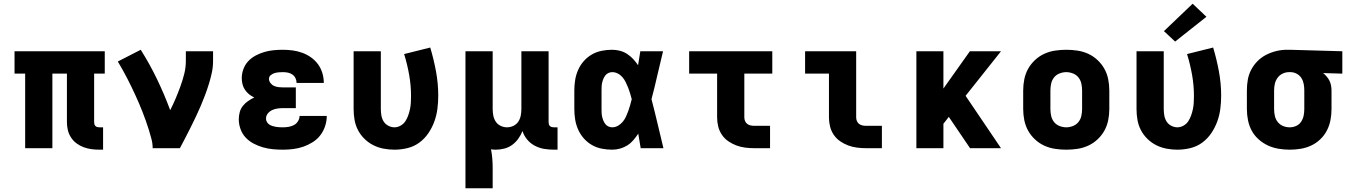

<svg xmlns="http://www.w3.org/2000/svg" viewBox="-20 -795 7240 1030"><path d="M513 8Q491 8 469.5 5Q448 2 428 -5.5Q408 -13 390.5 -26Q373 -39 361 -57.5Q349 -76 344 -97Q339 -118 339 -140V-400H261V0H115V-400H58V-520H542V-400H485V-140Q485 -134 486.5 -128.5Q488 -123 492 -119Q496 -115 501.5 -113.5Q507 -112 513 -112H533V8Z M799 0Q799 -25 792.5 -49.5Q786 -74 778.5 -98.5Q771 -123 762.5 -146.5Q754 -170 745 -193.5Q736 -217 726 -240Q716 -263 705.5 -286Q695 -309 684 -331.5Q673 -354 661.5 -376.5Q650 -399 637.5 -421Q625 -443 612 -465L735 -528Q783 -452 822.5 -370Q862 -288 893 -204Q909 -235 922.5 -267Q936 -299 948 -332Q960 -365 968.5 -399Q977 -433 977 -468V-520H1123V-468Q1123 -436 1116.5 -405.5Q1110 -375 1100.5 -344.5Q1091 -314 1080 -284.5Q1069 -255 1056.5 -226Q1044 -197 1030.5 -168.5Q1017 -140 1003 -112Q989 -84 974.5 -56Q960 -28 945 0Z M1498 8Q1471 8 1444 5.5Q1417 3 1391 -4.5Q1365 -12 1341 -24.5Q1317 -37 1298.5 -56.5Q1280 -76 1270.5 -102Q1261 -128 1261 -155Q1261 -174 1266 -193Q1271 -212 1283 -227Q1295 -242 1311 -253Q1327 -264 1344 -272Q1329 -279 1316 -289.5Q1303 -300 1294 -313.5Q1285 -327 1281 -343Q1277 -359 1277 -376Q1277 -401 1286 -425Q1295 -449 1312 -467Q1329 -485 1351.5 -497Q1374 -509 1398 -516Q1422 -523 1447 -525.5Q1472 -528 1497 -528Q1524 -528 1550 -524.5Q1576 -521 1601 -512Q1626 -503 1648 -487.5Q1670 -472 1685.5 -451Q1701 -430 1709 -404Q1717 -378 1717 -352Q1717 -351 1717 -350.5Q1717 -350 1717 -350H1571Q1571 -350 1571 -350Q1571 -350 1571 -350Q1571 -364 1565 -376Q1559 -388 1548 -395.5Q1537 -403 1524 -405.5Q1511 -408 1497 -408Q1486 -408 1474.5 -407Q1463 -406 1452 -402.5Q1441 -399 1432 -391.5Q1423 -384 1423 -372Q1423 -360 1431 -349.5Q1439 -339 1450.5 -334Q1462 -329 1474.5 -327.5Q1487 -326 1500 -326H1567V-215H1500Q1485 -215 1469.5 -213Q1454 -211 1440 -204.5Q1426 -198 1416.5 -186Q1407 -174 1407 -158Q1407 -149 1412 -140.5Q1417 -132 1424.5 -127Q1432 -122 1441.5 -119Q1451 -116 1460 -114.5Q1469 -113 1478.5 -112.5Q1488 -112 1498 -112Q1513 -112 1528 -114.5Q1543 -117 1556.5 -124Q1570 -131 1578.5 -144.5Q1587 -158 1587 -173H1733Q1733 -145 1724 -118Q1715 -91 1698 -69Q1681 -47 1657 -32Q1633 -17 1607 -8Q1581 1 1553 4.5Q1525 8 1498 8Z M2096 8Q2067 8 2038 2.5Q2009 -3 1983 -16Q1957 -29 1935.5 -50Q1914 -71 1900.5 -97Q1887 -123 1882 -152Q1877 -181 1877 -210V-520H2023V-210Q2023 -193 2026 -175.5Q2029 -158 2038 -143.5Q2047 -129 2063 -120.5Q2079 -112 2096 -112Q2113 -112 2129 -121Q2145 -130 2154.5 -144.5Q2164 -159 2170 -176Q2176 -193 2179.5 -210Q2183 -227 2184 -245Q2185 -263 2185 -280Q2185 -337 2175 -393.5Q2165 -450 2148 -505L2288 -540Q2307 -477 2319 -412Q2331 -347 2331 -282Q2331 -246 2326.5 -211Q2322 -176 2310 -143Q2298 -110 2278 -80.5Q2258 -51 2229.5 -30Q2201 -9 2166 -0.5Q2131 8 2096 8Z M2477 215V-520H2623V-210Q2623 -192 2626.5 -174.5Q2630 -157 2639.5 -142.5Q2649 -128 2665.5 -120Q2682 -112 2700 -112Q2718 -112 2734.5 -120Q2751 -128 2760.5 -142.5Q2770 -157 2773.5 -174.5Q2777 -192 2777 -210V-520H2923V-140Q2923 -134 2924.5 -128.5Q2926 -123 2930 -119Q2934 -115 2939.5 -113.5Q2945 -112 2951 -112H2971V8H2951Q2924 8 2898 3.5Q2872 -1 2848.5 -13.5Q2825 -26 2808 -46.5Q2791 -67 2783 -92Q2774 -70 2760.5 -51Q2747 -32 2728 -18Q2709 -4 2686 2Q2663 8 2640 8Q2633 8 2626.5 7.5Q2620 7 2614 6Q2619 31 2621 56.5Q2623 82 2623 107V215Z M3264 8Q3236 8 3208 2.5Q3180 -3 3155.5 -17Q3131 -31 3112 -52.5Q3093 -74 3081.5 -100Q3070 -126 3065.5 -154Q3061 -182 3061 -210V-310Q3061 -338 3065.5 -366Q3070 -394 3081.5 -420Q3093 -446 3112 -467.5Q3131 -489 3155.5 -503Q3180 -517 3208 -522.5Q3236 -528 3264 -528Q3285 -528 3306 -522.5Q3327 -517 3344.5 -505.5Q3362 -494 3376.5 -478.5Q3391 -463 3403 -445Q3406 -464 3409 -482.5Q3412 -501 3415 -520H3537Q3521 -456 3506.5 -391.5Q3492 -327 3475 -263Q3492 -198 3507.5 -132Q3523 -66 3539 0H3417Q3414 -19 3410.5 -39Q3407 -59 3404 -78Q3392 -60 3378 -43.5Q3364 -27 3346 -15.5Q3328 -4 3307 2Q3286 8 3264 8ZM3264 -112Q3281 -112 3295.5 -120.5Q3310 -129 3320.5 -141.5Q3331 -154 3338 -169Q3345 -184 3350.5 -199.5Q3356 -215 3360.5 -231Q3365 -247 3369 -263Q3365 -278 3360.5 -293.5Q3356 -309 3350 -324Q3344 -339 3337 -353.5Q3330 -368 3319.5 -380.5Q3309 -393 3294.5 -400.5Q3280 -408 3264 -408Q3254 -408 3244 -403.5Q3234 -399 3227.5 -390.5Q3221 -382 3217 -372.5Q3213 -363 3210.5 -352.5Q3208 -342 3207.5 -331.5Q3207 -321 3207 -310V-210Q3207 -199 3207.5 -188.5Q3208 -178 3210.5 -167.5Q3213 -157 3217 -147.5Q3221 -138 3227.5 -129.5Q3234 -121 3244 -116.5Q3254 -112 3264 -112Z M4027 0Q4003 0 3978.5 -3Q3954 -6 3931 -14.5Q3908 -23 3887.5 -37Q3867 -51 3853 -71.5Q3839 -92 3833 -116Q3827 -140 3827 -165V-400H3677V-520H4123V-400H3973V-165Q3973 -155 3977 -145.5Q3981 -136 3989 -130Q3997 -124 4007 -122Q4017 -120 4027 -120H4111V0Z M4627 0Q4603 0 4578.5 -3Q4554 -6 4531 -14.5Q4508 -23 4487.5 -37Q4467 -51 4453 -71.5Q4439 -92 4433 -116Q4427 -140 4427 -165V-400H4299V-520H4573V-165Q4573 -155 4577 -145.5Q4581 -136 4589 -130Q4597 -124 4607 -122Q4617 -120 4627 -120H4711V0Z M4896 0V-520H5041V-320L5183 -520H5350L5160 -281L5350 0H5184L5070 -168L5041 -131V0Z M5700 8Q5670 8 5640 3.5Q5610 -1 5582.5 -13.5Q5555 -26 5532.5 -47Q5510 -68 5495.5 -94Q5481 -120 5475 -150Q5469 -180 5469 -210V-310Q5469 -340 5475 -370Q5481 -400 5495.5 -426Q5510 -452 5532.5 -473Q5555 -494 5582.5 -506.5Q5610 -519 5640 -523.5Q5670 -528 5700 -528Q5730 -528 5760 -523.5Q5790 -519 5817.5 -506.5Q5845 -494 5867.5 -473Q5890 -452 5904.5 -426Q5919 -400 5925 -370Q5931 -340 5931 -310V-210Q5931 -180 5925 -150Q5919 -120 5904.5 -94Q5890 -68 5867.5 -47Q5845 -26 5817.5 -13.5Q5790 -1 5760 3.5Q5730 8 5700 8ZM5700 -112Q5718 -112 5736 -119Q5754 -126 5765.5 -140.5Q5777 -155 5781 -173.5Q5785 -192 5785 -210V-310Q5785 -328 5781 -346.5Q5777 -365 5765.5 -379.5Q5754 -394 5736 -401Q5718 -408 5700 -408Q5682 -408 5664 -401Q5646 -394 5634.5 -379.5Q5623 -365 5619 -346.5Q5615 -328 5615 -310V-210Q5615 -192 5619 -173.5Q5623 -155 5634.5 -140.5Q5646 -126 5664 -119Q5682 -112 5700 -112Z M6296 8Q6267 8 6238 2.5Q6209 -3 6183 -16Q6157 -29 6135.5 -50Q6114 -71 6100.5 -97Q6087 -123 6082 -152Q6077 -181 6077 -210V-520H6223V-210Q6223 -193 6226 -175.5Q6229 -158 6238 -143.5Q6247 -129 6263 -120.5Q6279 -112 6296 -112Q6313 -112 6329 -121Q6345 -130 6354.5 -144.5Q6364 -159 6370 -176Q6376 -193 6379.5 -210Q6383 -227 6384 -245Q6385 -263 6385 -280Q6385 -337 6375 -393.5Q6365 -450 6348 -505L6488 -540Q6507 -477 6519 -412Q6531 -347 6531 -282Q6531 -246 6526.5 -211Q6522 -176 6510 -143Q6498 -110 6478 -80.5Q6458 -51 6429.5 -30Q6401 -9 6366 -0.5Q6331 8 6296 8ZM6284 -572 6224 -628 6378 -775 6452 -705Z M6899 8Q6869 8 6839 3Q6809 -2 6782 -14.5Q6755 -27 6732 -47.5Q6709 -68 6695 -94Q6681 -120 6675 -150Q6669 -180 6669 -210V-310Q6669 -339 6674 -367.5Q6679 -396 6692.5 -421.5Q6706 -447 6726.5 -467.5Q6747 -488 6772.5 -501Q6798 -514 6826.5 -521Q6855 -528 6883 -528Q6888 -528 6892 -528Q6896 -528 6900 -528L7181 -520V-400L7078 -403Q7088 -395 7097 -384.5Q7106 -374 7112 -362Q7118 -350 7120.5 -336.5Q7123 -323 7123 -310V-210Q7123 -180 7117.5 -151Q7112 -122 7098.5 -95.5Q7085 -69 7063 -48Q7041 -27 7014.5 -14.5Q6988 -2 6958.5 3Q6929 8 6899 8ZM6899 -112Q6917 -112 6933.5 -119.5Q6950 -127 6960 -142Q6970 -157 6973.5 -174.5Q6977 -192 6977 -210V-310Q6977 -327 6974 -344Q6971 -361 6962 -375.5Q6953 -390 6938 -398.5Q6923 -407 6906 -408H6900Q6899 -408 6897.5 -408Q6896 -408 6895 -408Q6877 -408 6860.5 -400Q6844 -392 6833.5 -377.5Q6823 -363 6819 -345.5Q6815 -328 6815 -310V-210Q6815 -192 6819 -173.5Q6823 -155 6834.5 -140.5Q6846 -126 6863 -119Q6880 -112 6899 -112Z"/></svg>

Font: Iosevka SS04 Heavy Extended
Style: Regular
Weight: 900
Width: 7
Monospace: yes
Designer: Belleve Invis
Foundry: Belleve Invis
Version: Version 19.0.0; ttfautohint (v1.8.4)